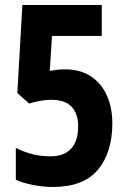

<svg xmlns="http://www.w3.org/2000/svg" viewBox="-20 -800 510 764"><path d="M190 -56Q153 -56 111.5 -64Q70 -72 43 -85V-212Q68 -198 104 -188Q140 -178 182 -178Q236 -178 263.5 -209Q291 -240 291 -297Q291 -347 265 -375Q239 -403 183 -403Q162 -403 136 -398Q110 -393 96 -388L49 -430L69 -780H385V-657H187L178 -518Q188 -519 202 -521.5Q216 -524 239 -524Q300 -524 342 -496Q384 -468 405.5 -419.5Q427 -371 427 -309Q427 -194 370 -125Q313 -56 190 -56Z"/></svg>

Font: Noto Sans Malayalam UI ExtraCondensed
Style: Bold
Weight: 700
Width: 2
Designer: Jelle Bosma - Monotype Design Team
Foundry: Monotype Imaging Inc.
Version: Version 2.104; ttfautohint (v1.8.4.7-5d5b)